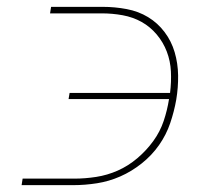

<svg xmlns="http://www.w3.org/2000/svg" viewBox="-20 -540 640 560"><path d="M43 0 46 -19H197Q228 -19 260.5 -24Q293 -29 323.5 -42.5Q354 -56 380.5 -78.5Q407 -101 427 -128.5Q447 -156 457.5 -187.5Q468 -219 473 -251H180L183 -269H476Q480 -301 478.5 -331.5Q477 -362 466.5 -389.5Q456 -417 437 -439.5Q418 -462 393 -476Q368 -490 338 -495.5Q308 -501 277 -501H126L129 -520H280Q315 -520 349.5 -513.5Q384 -507 412 -490Q440 -473 460 -446.5Q480 -420 489.5 -387.5Q499 -355 499.5 -320Q500 -285 494 -249Q488 -215 476.5 -181Q465 -147 444 -117Q423 -87 393.5 -63.5Q364 -40 331 -25.5Q298 -11 263 -5.5Q228 0 194 0Z"/></svg>

Font: Iosevka Aile Thin
Style: Italic
Weight: 100
Italic angle: -9°
Designer: Belleve Invis
Foundry: Belleve Invis
Version: Version 31.1.0; ttfautohint (v1.8.4)